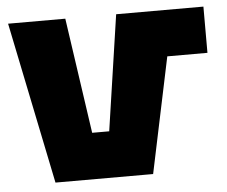

<svg xmlns="http://www.w3.org/2000/svg" viewBox="-45 -611 782 662"><g transform="rotate(-5 346.0 -280.0)"><path d="M121 0 6 -560H204L262 -160H321L380 -560H682V-400H543L459 0Z"/></g></svg>

Font: Tektur ExtraBold
Style: Regular
Weight: 800
Designer: Adam Jagosz
Foundry: Adam Jagosz
Version: Version 1.005;gftools[0.9.30]